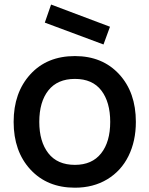

<svg xmlns="http://www.w3.org/2000/svg" viewBox="-20 -831 674 866"><path d="M446.8 -630.4 476.1 -710.4 210.4 -810.5 182.1 -729ZM317.9 15.6Q192.9 15.6 117.2 -66.4Q41.5 -148.4 41.5 -281.2Q41.5 -413.1 116.7 -495.6Q191.9 -578.1 317.9 -578.1Q441.9 -578.1 517.3 -496.3Q592.8 -414.6 592.8 -281.2Q592.8 -194.8 559.6 -127.4Q526.4 -60.1 463.6 -22.2Q400.9 15.6 317.9 15.6ZM157.2 -281.2Q157.2 -192.4 198 -139.9Q238.8 -87.4 317.9 -87.4Q395 -87.4 436 -139.2Q477.1 -190.9 477.1 -281.2Q477.1 -370.6 437 -422.9Q397 -475.1 317.9 -475.1Q239.3 -475.1 198.2 -423.3Q157.2 -371.6 157.2 -281.2Z"/></svg>

Font: Manrope3 Semibold
Style: Regular
Weight: 600
Width: 4
Designer: Mikhail Sharanda
Foundry: Mikhail Sharanda
Version: Version 3.000;PS 003.000;hotconv 1.0.88;makeotf.lib2.5.64775